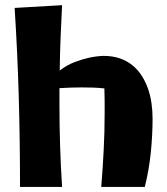

<svg xmlns="http://www.w3.org/2000/svg" viewBox="-20 -737 653 749"><path d="M575.2 -274.9Q575.2 -210 568.4 -142.6Q561.5 -75.2 544.9 -7.8H375Q380.9 -80.6 384.5 -151.6Q388.2 -222.7 388.2 -294.9Q388.2 -319.3 388.2 -343.5Q388.2 -367.7 387.2 -392.1Q365.2 -394.5 343.5 -395.3Q321.8 -396 299.8 -396Q255.9 -396 211.9 -393.1V-330.1Q211.9 -249.5 214.4 -169.7Q216.8 -89.8 222.2 -7.8H58.1Q58.1 -184.6 53.2 -357.9Q48.3 -531.2 37.1 -706.1L222.2 -716.8Q218.8 -652.8 216.3 -589.4Q213.9 -525.9 212.9 -461.9Q241.2 -483.4 271.5 -494.9Q301.8 -506.3 326.7 -511.7Q356 -518.1 383.8 -519Q419.4 -519 447.5 -509.3Q475.6 -499.5 496.8 -482.2Q518.1 -464.8 533 -441.4Q547.9 -418 557.4 -390.9Q566.9 -363.8 571 -334Q575.2 -304.2 575.2 -274.9Z"/></svg>

Font: Galindo
Style: Regular
Weight: 400
Version: Version 1.000